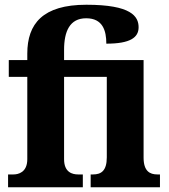

<svg xmlns="http://www.w3.org/2000/svg" viewBox="-20 -789 711 809"><path d="M14 0H329V-54H309C286 -54 250 -62 250 -118V-465H430V-126C430 -69 406 -54 372 -54H362V0H654V-54H643C611 -54 585 -68 585 -125V-536H250V-579C250 -657 274 -712 343 -712C413 -712 428 -660 428 -605C529 -605 564 -631 564 -674C564 -720 533 -769 344 -769C160 -769 95 -689 95 -563V-536H17V-465H95V-118C95 -62 56 -54 37 -54H14Z"/></svg>

Font: Noto Serif Condensed ExtraBold
Style: Regular
Weight: 800
Width: 3
Designer: Monotype Design Team
Foundry: Monotype Imaging Inc.
Version: Version 2.013